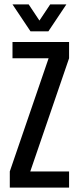

<svg xmlns="http://www.w3.org/2000/svg" viewBox="-20 -850 357 870"><path d="M24.4 -73.2 200.2 -585.9H36.6V-659.7H293V-585.9L117.2 -73.2H293V0H24.4ZM118.2 -708 36.6 -830.1H109.9L158.7 -756.8L207.5 -830.1H280.8L199.2 -708Z"/></svg>

Font: Alegre Sans
Style: Regular
Weight: 400
Width: 3
Designer: GrandChaos9000
Version: Version 1.2.6 - August 1, 2014